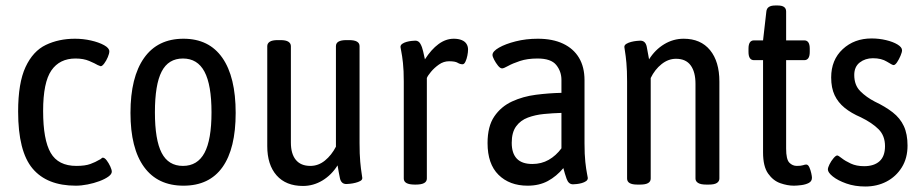

<svg xmlns="http://www.w3.org/2000/svg" viewBox="-20 -670 3358 699"><path d="M256 6Q151 6 98.5 -56.5Q46 -119 46 -264Q46 -368 73 -426Q100 -484 147 -506.5Q194 -529 253 -529Q283 -529 311.5 -522.5Q340 -516 359 -505.5Q378 -495 378 -483Q378 -475 372.5 -462Q367 -449 359.5 -439Q352 -429 347 -429Q345 -429 342.5 -430.5Q340 -432 336 -433Q326 -439 305 -448Q284 -457 255 -457Q197 -457 167 -413.5Q137 -370 137 -266Q137 -161 164.5 -113.5Q192 -66 258 -66Q290 -66 309 -73Q328 -80 341 -88Q346 -90 349 -93Q352 -96 354 -96Q361 -96 368.5 -86Q376 -76 381.5 -64Q387 -52 387 -45Q387 -36 374.5 -27Q362 -18 342 -10.5Q322 -3 299 1.5Q276 6 256 6Z M648 6Q554 6 504.5 -62Q455 -130 455 -259Q455 -389 504.5 -459Q554 -529 648 -529Q741 -529 789.5 -459.5Q838 -390 838 -259Q838 -129 790 -61.5Q742 6 648 6ZM646 -66Q699 -66 724.5 -113.5Q750 -161 750 -261Q750 -361 724.5 -409Q699 -457 646 -457Q593 -457 568.5 -409.5Q544 -362 544 -261Q544 -161 568.5 -113.5Q593 -66 646 -66Z M1083 7Q1021 7 987 -31.5Q953 -70 953 -138V-502Q953 -512 962 -518Q971 -524 991 -524H1001Q1021 -524 1030 -518Q1039 -512 1039 -502V-151Q1039 -110 1057 -88Q1075 -66 1110 -66Q1139 -66 1163 -85.5Q1187 -105 1203 -136V-502Q1203 -524 1241 -524H1251Q1289 -524 1289 -502V-149Q1289 -108 1291.5 -81Q1294 -54 1296.5 -39.5Q1299 -25 1299 -22Q1299 -15 1291.5 -11Q1284 -7 1274 -4.5Q1264 -2 1254.5 -1Q1245 0 1241 0Q1222 0 1217.5 -21.5Q1213 -43 1209 -68Q1187 -33 1154 -13Q1121 7 1083 7Z M1490 2Q1450 2 1450 -20V-373Q1450 -414 1447 -441Q1444 -468 1441 -482Q1438 -496 1438 -499Q1438 -506 1444.5 -510.5Q1451 -515 1460 -517.5Q1469 -520 1478 -521Q1487 -522 1492 -522Q1504 -522 1510.5 -510.5Q1517 -499 1520.5 -483Q1524 -467 1527 -454Q1550 -490 1576.5 -509.5Q1603 -529 1632 -529Q1649 -529 1661 -524Q1673 -519 1678.5 -510Q1684 -501 1684 -490Q1684 -480 1681.5 -467.5Q1679 -455 1674.5 -445.5Q1670 -436 1664 -436Q1655 -436 1646 -441.5Q1637 -447 1615 -447Q1595 -447 1578 -435Q1561 -423 1549 -408.5Q1537 -394 1534 -386V-20Q1534 2 1494 2Z M1901 6Q1835 6 1795 -33.5Q1755 -73 1755 -149Q1755 -210 1779.5 -246Q1804 -282 1844 -300.5Q1884 -319 1931 -325Q1978 -331 2024 -332V-379Q2024 -410 2005 -433.5Q1986 -457 1937 -457Q1900 -457 1873 -448Q1846 -439 1830 -430Q1814 -421 1808 -421Q1801 -421 1793 -431Q1785 -441 1779 -452.5Q1773 -464 1773 -470Q1773 -483 1796.5 -496.5Q1820 -510 1857.5 -519.5Q1895 -529 1938 -529Q1992 -529 2030 -511Q2068 -493 2088 -459.5Q2108 -426 2108 -378V-148Q2108 -107 2111 -80Q2114 -53 2117 -38.5Q2120 -24 2120 -22Q2120 -15 2113.5 -10.5Q2107 -6 2098 -3.5Q2089 -1 2080 0Q2071 1 2066 1Q2050 1 2043 -18.5Q2036 -38 2031 -58Q2006 -28 1974.5 -11Q1943 6 1901 6ZM1918 -73Q1951 -73 1977.5 -88Q2004 -103 2024 -130V-259Q1992 -258 1960.5 -255Q1929 -252 1902 -242Q1875 -232 1859 -210Q1843 -188 1843 -150Q1843 -112 1861.5 -92.5Q1880 -73 1918 -73Z M2300 2Q2263 2 2263 -20V-373Q2263 -414 2260.5 -441Q2258 -468 2255.5 -482Q2253 -496 2253 -499Q2253 -506 2260.5 -510.5Q2268 -515 2278 -517.5Q2288 -520 2297.5 -521Q2307 -522 2311 -522Q2330 -522 2334.5 -500Q2339 -478 2343 -454Q2365 -489 2398 -509Q2431 -529 2469 -529Q2531 -529 2565 -487.5Q2599 -446 2599 -373V-20Q2599 -10 2590 -4Q2581 2 2561 2H2551Q2531 2 2521.5 -4Q2512 -10 2512 -20V-365Q2512 -408 2494.5 -432Q2477 -456 2441 -456Q2413 -456 2388.5 -436.5Q2364 -417 2349 -386V-20Q2349 2 2311 2Z M2870 6Q2847 6 2821 -3Q2795 -12 2776.5 -38Q2758 -64 2758 -115V-451H2725Q2705 -451 2705 -481V-493Q2705 -523 2725 -523H2758L2770 -628Q2772 -650 2802 -650H2812Q2842 -650 2842 -628V-523H2908Q2928 -523 2928 -493V-481Q2928 -451 2908 -451H2842V-129Q2842 -90 2853.5 -78Q2865 -66 2881 -66Q2896 -66 2903.5 -68.5Q2911 -71 2915 -71Q2922 -71 2926.5 -61Q2931 -51 2933.5 -39.5Q2936 -28 2936 -23Q2936 -10 2924.5 -4Q2913 2 2897 4Q2881 6 2870 6Z M3130 9Q3092 9 3061 -2Q3030 -13 3012 -27.5Q2994 -42 2994 -53Q2994 -60 3000 -72Q3006 -84 3014.5 -94Q3023 -104 3028 -104Q3032 -104 3044.5 -94Q3057 -84 3077.5 -74.5Q3098 -65 3126 -65Q3162 -65 3182 -83Q3202 -101 3202 -138Q3202 -176 3178.5 -199.5Q3155 -223 3114 -243Q3079 -258 3055 -277.5Q3031 -297 3018.5 -323.5Q3006 -350 3006 -388Q3006 -452 3048 -491Q3090 -530 3153 -530Q3180 -530 3205.5 -524Q3231 -518 3247.5 -508Q3264 -498 3264 -487Q3264 -480 3258.5 -467Q3253 -454 3246 -443.5Q3239 -433 3233 -433Q3229 -433 3209 -445.5Q3189 -458 3158 -458Q3130 -458 3110 -442.5Q3090 -427 3090 -397Q3090 -360 3112 -338Q3134 -316 3165 -300Q3203 -282 3230 -261Q3257 -240 3270.5 -211Q3284 -182 3284 -140Q3284 -94 3263 -60.5Q3242 -27 3207.5 -9Q3173 9 3130 9Z"/></svg>

Font: Asap Condensed VF Beta
Style: Regular
Weight: 400
Designer: Pablo Cosgaya
Foundry: Omnibus-Type
Version: Version 1.008